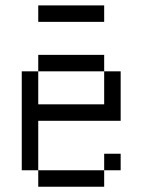

<svg xmlns="http://www.w3.org/2000/svg" viewBox="-20 -708 540 728"><path d="M437.5 -62.5V-125H375V-62.5H125V0H375V-62.5ZM375 -625V-687.5H125V-625ZM125 -62.5V-250H437.5V-437.5H375Q375 -437.5 375 -312.5H125Q125 -312.5 125 -437.5H62.5Q62.5 -437.5 62.5 -62.5ZM125 -437.5H375V-500H125Z"/></svg>

Font: CalcUnifontExMono
Style: Regular
Weight: 500
Version: Version 15.0.06